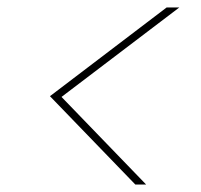

<svg xmlns="http://www.w3.org/2000/svg" viewBox="-20 -608 540 515"><path d="M461 -588 145 -348 372 -113H343L114 -350L427 -588Z"/></svg>

Font: DM Sans 12pt Thin
Style: Italic
Weight: 250
Italic angle: -10°
Version: Version 4.004;gftools[0.9.30]